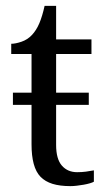

<svg xmlns="http://www.w3.org/2000/svg" viewBox="-20 -630 364 660"><path d="M245.1 -38.1Q261.2 -38.1 275.4 -40Q289.6 -42 302.7 -44.4V-5.4Q298.8 -2.9 289.1 0Q279.3 2.9 267.8 4.9Q256.3 6.8 244.6 8.3Q232.9 9.8 222.2 9.8Q186 9.8 160.6 2Q135.3 -5.9 119.4 -22.2Q103.5 -38.6 95.9 -66.7Q88.4 -94.7 88.4 -133.8V-269.5H24.4V-311.5H88.4V-444.3H18.6V-479.5Q33.2 -479.5 54 -486.6Q74.7 -493.7 89.8 -509.8Q105 -525.9 115.2 -550Q125.5 -574.2 133.3 -609.9H172.9V-494.6H294.4V-444.3H172.9V-311.5H285.2V-269.5H172.9V-131.8Q172.9 -83.5 192.6 -60.8Q212.4 -38.1 245.1 -38.1Z"/></svg>

Font: MUA Office
Style: Regular
Weight: 400
Designer: Khon Soe Zaw Thu
Foundry: Myanmar Unicode
Version: Version 2.10 June 24, 2017